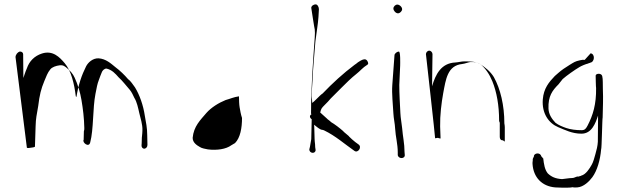

<svg xmlns="http://www.w3.org/2000/svg" viewBox="-20 -709 2841 879"><path d="M51 -448C51 -447 103 -33 103 -33C103 -30 121 -32 123 -33C125 -33 140 -35 140 -38C141 -41 142 -128 143 -131C144 -168 148 -183 155 -224C161 -274 168 -302 183 -338C191 -357 198 -377 210 -391C218 -402 237 -408 253 -410C270 -412 277 -405 288 -396C302 -384 314 -371 322 -353C336 -323 347 -287 353 -251C360 -210 365 -169 366 -123C366 -117 366 -113 364 -108L363 -69C355 -57 387 -31 393 -57C409 -117 404 -213 417 -279C423 -309 425 -324 433 -344C437 -354 442 -370 446 -378C448 -385 458 -396 468 -395C493 -389 508 -372 523 -355C540 -340 559 -315 574 -298C582 -289 590 -272 595 -261C607 -242 612 -216 618 -190C623 -168 633 -140 632 -112C632 -104 631 -95 630 -85C629 -86 629 -45 628 -45C627 -36 632 -29 640 -28C649 -29 655 -36 655 -46C655 -47 654 -90 654 -91C654 -123 648 -151 643 -179C636 -227 619 -275 598 -309C589 -321 578 -339 566 -347C551 -365 528 -387 509 -401C488 -418 465 -440 431 -442C405 -443 383 -423 374 -405C354 -365 339 -322 330 -265L327 -268C320 -326 306 -385 276 -420C253 -447 222 -480 172 -464C138 -453 114 -429 103 -396C102 -394 93 -372 93 -370C92 -366 89 -357 87 -352L86 -461C86 -468 79 -474 70 -473C61 -470 52 -460 51 -448Z M1074 -268C1074 -252 1075 -229 1077 -218C1079 -206 1083 -183 1088 -169C1088 -123 1080 -78 1056 -54L1039 -44C1015 -26 973 -20 932 -25C922 -27 903 -30 895 -36C881 -44 862 -56 862 -78C867 -131 897 -159 925 -192C947 -217 981 -238 1013 -251C1032 -256 1051 -265 1074 -268Z M1405 -673C1405 -673 1420 -574 1421 -574C1422 -565 1422 -553 1421 -538C1413 -427 1404 -311 1404 -189L1406 -186C1396 -180 1397 -170 1407 -163C1407 -163 1405 -73 1405 -72C1403 -61 1401 -50 1399 -37L1396 -25C1396 -6 1425 -3 1425 -23C1424 -23 1424 -34 1423 -35C1423 -45 1422 -53 1421 -61C1420 -62 1419 -137 1418 -138C1427 -131 1437 -122 1447 -117C1455 -113 1456 -116 1464 -112C1516 -87 1557 -50 1603 -18C1619 -7 1639 -36 1621 -48L1606 -59C1596 -67 1587 -75 1578 -84C1581 -84 1549 -108 1552 -108C1535 -123 1513 -140 1494 -151C1496 -152 1476 -165 1477 -166C1467 -174 1456 -186 1446 -194C1450 -211 1452 -214 1466 -228C1477 -239 1487 -249 1494 -258L1543 -307C1564 -328 1588 -352 1611 -370C1629 -384 1641 -400 1661 -412C1668 -416 1666 -423 1661 -431C1653 -442 1642 -437 1632 -432L1619 -424C1613 -419 1608 -415 1603 -412C1551 -373 1502 -328 1457 -281C1444 -273 1420 -244 1409 -238C1410 -248 1407 -259 1407 -270C1407 -293 1410 -323 1411 -344C1413 -402 1420 -465 1424 -520C1428 -555 1436 -599 1438 -632C1438 -633 1440 -666 1440 -667C1440 -676 1434 -689 1425 -689C1416 -689 1405 -682 1405 -673Z M1786 -456 1776 -320C1773 -279 1779 -231 1781 -190C1782 -167 1788 -143 1789 -120C1791 -83 1801 -50 1801 -11V1C1804 20 1836 19 1833 -1L1832 -13C1832 -52 1824 -84 1821 -123C1819 -144 1814 -168 1813 -191C1811 -231 1808 -280 1808 -320L1812 -409C1812 -417 1814 -473 1806 -473C1798 -473 1786 -464 1786 -456ZM1781 -670C1781 -660 1792 -648 1802 -648C1811 -648 1821 -658 1821 -667C1821 -677 1809 -688 1799 -688C1790 -688 1781 -679 1781 -670Z M1930 -461C1930 -461 1973 -78 1972 -76L1985 -78C1987 -78 1988 -76 1990 -76L1997 -75L1995 -130C1994 -181 2001 -238 2009 -282C2021 -345 2028 -409 2096 -416C2111 -418 2120 -423 2133 -425C2152 -426 2169 -423 2180 -415C2203 -395 2221 -369 2234 -337C2254 -288 2265 -226 2265 -157C2265 -151 2268 -151 2268 -145V-83C2268 -75 2271 -67 2279 -67C2287 -67 2291 -56 2291 -64V-127C2291 -132 2290 -138 2289 -144C2289 -227 2271 -302 2241 -356C2225 -382 2203 -399 2178 -416C2159 -427 2136 -428 2106 -428C2092 -428 2080 -424 2065 -423C1999 -420 1974 -368 1958 -314L1960 -461C1960 -469 1953 -477 1945 -477C1937 -477 1930 -469 1930 -461Z M2684 -465C2684 -465 2656 -434 2657 -435C2651 -436 2644 -435 2635 -433C2612 -428 2608 -424 2588 -412C2570 -401 2549 -387 2536 -375L2520 -361C2493 -333 2469 -304 2465 -254C2460 -190 2492 -145 2535 -127C2567 -114 2599 -97 2642 -97C2689 -97 2706 -144 2718 -180C2718 -179 2717 -60 2717 -60C2716 -41 2711 -21 2706 -4C2703 8 2695 36 2689 45C2679 63 2662 90 2641 95C2642 96 2628 99 2629 99C2629 100 2627 100 2624 99C2616 100 2609 106 2600 106C2593 106 2585 107 2577 108L2553 111C2523 109 2505 101 2488 85C2474 68 2470 43 2467 16C2465 17 2461 7 2458 7C2455 -13 2422 -10 2424 10C2421 10 2420 20 2419 18C2420 26 2417 34 2418 42C2422 103 2461 144 2522 149L2549 150C2568 150 2588 151 2603 148C2603 150 2620 149 2623 149C2652 147 2678 121 2692 102C2714 72 2728 23 2732 -25C2735 -26 2737 -169 2739 -171C2740 -219 2742 -256 2740 -301C2739 -321 2741 -346 2737 -361C2733 -376 2706 -373 2707 -362C2707 -362 2708 -305 2709 -306C2710 -232 2695 -182 2670 -134C2663 -121 2658 -113 2643 -113C2617 -113 2593 -116 2572 -123C2555 -129 2537 -136 2523 -147C2508 -163 2492 -184 2491 -212C2489 -269 2509 -295 2537 -323C2538 -325 2555 -345 2556 -347C2574 -363 2611 -389 2633 -402C2641 -407 2662 -416 2672 -418C2672 -419 2682 -421 2682 -422C2703 -425 2705 -462 2684 -465Z"/></svg>

Font: Photofail
Style: Regular
Weight: 400
Foundry: Cannot Into Space Fonts
Version: Version 0.97